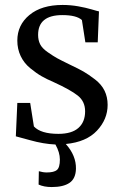

<svg xmlns="http://www.w3.org/2000/svg" viewBox="-20 -576 482 776"><path d="M415 -152Q415 -94 372 -48Q329 -2 246 6Q288 53 287 106Q286 146 261 163Q236 180 189 180Q158 180 136 170L137 116Q154 121 169 121Q198 121 210 111Q222 101 222 69Q222 40 204 8Q156 6 101 -9.5Q46 -25 44 -25L50 -160H102L117 -65Q145 -35 216 -35Q270 -35 297 -59Q324 -83 324 -126Q324 -166 294.5 -189.5Q265 -213 197 -244Q169 -256 148 -268Q127 -280 102 -300.5Q77 -321 63.5 -349.5Q50 -378 50 -412Q50 -475 99 -515.5Q148 -556 233 -556Q265 -556 296 -550.5Q327 -545 350.5 -538Q374 -531 380 -530L375 -405H325L311 -495Q289 -515 232 -515Q134 -515 134 -435Q134 -414 142 -397.5Q150 -381 173 -365Q196 -349 210.5 -341Q225 -333 264 -314Q298 -298 318 -286.5Q338 -275 364 -255Q390 -235 402.5 -209.5Q415 -184 415 -152Z"/></svg>

Font: Aikya Medium
Style: Regular
Weight: 500
Designer: Neelakash Kshetrimayum (Latin subset based on Merriweather by Eben Sorkin)
Foundry: Brand New Type
Version: Version 1.00 b005